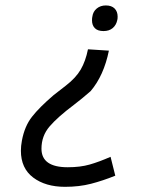

<svg xmlns="http://www.w3.org/2000/svg" viewBox="-20 -624 538 712"><path d="M416.2 -562.5Q416.2 -553.8 415 -550Q411.2 -531.2 398.1 -520Q385 -508.8 363.8 -508.8Q342.5 -508.8 331.9 -519.4Q321.2 -530 321.2 -548.8Q321.2 -557.5 322.5 -562.5Q325 -581.2 338.8 -592.5Q352.5 -603.8 372.5 -603.8Q393.8 -603.8 405 -592.5Q416.2 -581.2 416.2 -562.5ZM57.5 -65Q57.5 -82.5 61.2 -102.5Q71.2 -156.2 98.8 -191.2Q126.2 -226.2 178.8 -271.2Q186.2 -277.5 223.8 -306.2Q261.2 -335 279.4 -366.2Q297.5 -397.5 306.2 -441.2L383.8 -436.2Q365 -343.8 316.2 -286.2Q285 -258.8 253.8 -235Q193.8 -190 163.8 -155Q133.8 -120 133.8 -72.5Q133.8 -3.8 231.2 -3.8Q277.5 -3.8 312.5 -13.8Q347.5 -23.8 390 -42.5L407.5 27.5Q361.2 46.2 317.5 57.5Q273.8 68.8 221.2 68.8Q148.8 68.8 103.1 34.4Q57.5 0 57.5 -65Z"/></svg>

Font: Cambay
Style: Italic
Weight: 400
Italic angle: -11°
Designer: Pooja Saxena
Foundry: Pooja Saxena
Version: Version 1.019;PS 001.019;hotconv 1.0.70;makeotf.lib2.5.58329